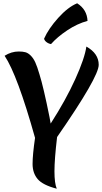

<svg xmlns="http://www.w3.org/2000/svg" viewBox="-20 -1116 620 1167"><path d="M281 -404 288 -365Q380 -508 437.5 -635Q495 -762 505 -833Q580 -791 580 -722Q580 -648 327 -283Q311 -148 311 -75Q311 -2 325 31Q240 9 209 -27.5Q178 -64 178 -119.5Q178 -175 193 -278Q86 -660 8 -777Q49 -803 94 -803Q118 -803 134.5 -798.5Q151 -794 167 -778Q183 -762 194.5 -737Q206 -712 220 -664Q244 -588 281 -404ZM248 -881Q275 -942 334 -1007.5Q393 -1073 449 -1096Q509 -1058 512 -989Q449 -972 388.5 -931.5Q328 -891 290 -848Q274 -851 262 -860.5Q250 -870 248 -881Z"/></svg>

Font: Merienda One
Style: Regular
Weight: 400
Designer: Eduardo Rodriguez Tunni
Foundry: Eduardo Rodriguez Tunni
Version: Version 1.001